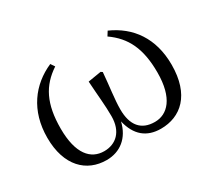

<svg xmlns="http://www.w3.org/2000/svg" viewBox="-108 -716 1023 925"><g transform="rotate(-30 404.0 -254.0)"><path d="M252 15C327 15 385 -30 404 -112C424 -27 475 15 554 15C664 15 752 -59 752 -227C752 -375 680 -473 567 -523L552 -499C635 -441 674 -362 674 -229C674 -86 615 -28 545 -28C469 -28 430 -75 430 -164C430 -218 441 -287 447 -362L438 -368L365 -356C370 -273 377 -219 377 -157C377 -71 328 -28 263 -28C189 -28 135 -86 135 -227C135 -365 176 -443 262 -500L247 -522C135 -473 57 -372 57 -221C57 -64 141 15 252 15Z"/></g></svg>

Font: Noto Serif CJK KR
Style: Regular
Weight: 400
Designer: Ryoko NISHIZUKA 西塚涼子 (kana & ideographs); Frank Grießhammer (Latin, Greek & Cyrillic); Wenlong ZHANG 张文龙 (bopomofo); San
Foundry: Adobe
Version: Version 2.001;hotconv 1.1.0;makeotfexe 2.6.0